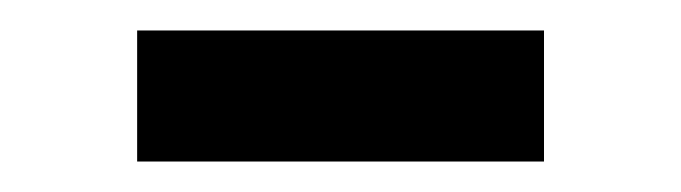

<svg xmlns="http://www.w3.org/2000/svg" viewBox="-20 -347 447 126"><path d="M70 -241H337V-327H70Z"/></svg>

Font: Nithya Ranjana NU
Style: Regular
Weight: 400
Designer: Designed by Tathagata Biswas and Noopur Datye with help from Ananda Maharjan, Callijatra
Foundry: Ek Type
Version: Version 1.000